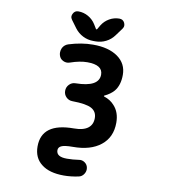

<svg xmlns="http://www.w3.org/2000/svg" viewBox="-119 -1084 1238 1391"><g transform="rotate(10 500.0 -388.5)"><path d="M445.3 206.1Q337.9 206.1 280.3 160.2Q221.7 115.2 221.7 31.2Q221.7 -142.6 458 -142.6Q527.3 -142.6 561.5 -168.9Q594.7 -194.3 594.7 -242.2Q594.7 -290 555.2 -312Q515.6 -334 414.1 -335Q386.7 -335 367.7 -354Q348.6 -373 348.6 -400.4Q348.6 -427.7 367.7 -447.3Q386.7 -466.8 414.1 -466.8Q499 -467.8 542 -491.2Q585 -514.6 585 -560.5Q585 -631.8 471.7 -631.8Q417 -631.8 346.7 -607.4Q335 -603.5 325.2 -603.5Q310.5 -603.5 296.9 -610.4Q273.4 -622.1 266.6 -647.5Q263.7 -657.2 263.7 -668Q263.7 -684.6 271.5 -701.2Q285.2 -726.6 312.5 -735.4Q405.3 -764.6 491.2 -764.6Q605.5 -764.6 672.9 -716.8Q740.2 -668.9 740.2 -585.9Q740.2 -509.8 703.1 -464.8Q677.7 -435.5 633.8 -415Q631.8 -414.1 631.8 -411.6Q631.8 -409.2 634.8 -408.2Q680.7 -393.6 710 -360.4Q753.9 -313.5 753.9 -236.3Q753.9 -128.9 678.7 -69.3Q604.5 -9.8 474.6 -9.8Q411.1 -9.8 388.7 2Q368.2 12.7 368.2 33.2Q368.2 82 445.3 82Q446.3 82 447.3 82Q489.3 82 534.2 75.2Q539.1 74.2 543.9 74.2Q561.5 74.2 577.1 85Q596.7 98.6 600.6 122.1Q601.6 127 601.6 132.8Q601.6 151.4 590.8 168Q577.1 189.5 552.7 194.3Q496.1 206.1 445.3 206.1ZM485.4 -791Q445.3 -791 409.7 -809.1Q374 -827.1 349.6 -859.4L308.6 -915Q299.8 -926.8 299.8 -939.5Q299.8 -949.2 305.7 -960Q317.4 -983.4 343.8 -983.4Q382.8 -983.4 417 -963.9Q451.2 -944.3 471.7 -911.1L490.2 -880.9Q491.2 -877.9 494.6 -877.9Q498 -877.9 500 -880.9L517.6 -911.1Q538.1 -944.3 572.3 -963.9Q606.4 -983.4 645.5 -983.4Q671.9 -983.4 683.6 -960Q688.5 -949.2 688.5 -939.5Q688.5 -926.8 679.7 -915L638.7 -859.4Q615.2 -827.1 579.6 -809.1Q543.9 -791 503.9 -791Z"/></g></svg>

Font: Rounded-X Mgen+ 2m bold
Style: Bold
Weight: 700
Designer: [Source Han Sans]
Ryoko NISHIZUKA  (kana & ideographs); Paul D. Hunt (Latin, Greek & Cyrillic); Wenlong ZHANG  (bopomofo
Version: Version 1.059.20150602